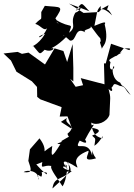

<svg xmlns="http://www.w3.org/2000/svg" viewBox="-52 -986 758 1084"><path d="M326 -320C304 -282 391 -282 329 -231C336 -188 430 -174 430 -265C432 -263 401 -280 347 -241C406 -233 392 -249 295 -190C301 -175 270 -167 335 -199C262 -172 262 -175 289 -172C236 -87 236 -101 243 -162C160 -112 234 -123 171 -205L117 -143L108 -78C124 -30 135 -8 82 -14C97 -29 166 -25 166 26C179 29 132 -20 181 12C196 -14 163 -19 210 -12C232 28 138 -66 121 -103C142 -47 139 -52 187 -71C177 -23 194 -58 238 -49C226 -35 283 35 301 66C326 30 334 -66 317 -55C344 -9 292 -11 346 -21C352 -62 291 -94 333 -65C349 -9 331 -2 244 78C254 12 286 35 353 -20C270 -38 311 -69 342 -17C284 -82 302 -93 384 -40C392 -47 337 -93 447 -135C455 -118 402 -67 490 -92C459 -131 472 -168 468 -108C446 -207 357 -122 398 -192C468 -156 413 -217 428 -197C484 -305 500 -286 434 -268C507 -262 535 -248 468 -220C489 -199 488 -212 481 -163C515 -183 539 -245 525 -205C502 -212 469 -220 463 -294C493 -274 552 -296 566 -337C570 -449 575 -427 561 -484C596 -447 578 -514 567 -482C600 -502 575 -525 625 -501C661 -498 650 -479 686 -449C633 -525 645 -484 626 -520C583 -535 576 -600 591 -613C602 -597 556 -571 572 -635C558 -650 557 -645 635 -689C588 -684 586 -634 647 -714C649 -709 697 -720 678 -703L575 -739L545 -628H535L538 -510L404 -545L417 -505L375 -496L344 -541L362 -526V-602L358 -737L327 -636L306 -698L256 -713L202 -622L109 -689L72 -682L48 -693L-32 -684L10 -644L41 -581L128 -527L157 -495L158 -439L176 -425L296 -381L285 -328L329 -329L376 -203L360 -254L292 -298ZM452 -923C405 -972 414 -980 375 -924C421 -963 404 -924 373 -914C338 -851 387 -840 338 -801C361 -866 351 -820 264 -874C248 -880 305 -828 269 -860C269 -895 226 -896 253 -871C315 -959 293 -943 201 -953L181 -918C180 -858 188 -896 147 -851C176 -845 198 -805 214 -828C187 -756 133 -773 202 -795C162 -726 112 -719 135 -727C177 -680 167 -673 200 -705C258 -682 270 -744 209 -695C248 -724 259 -715 327 -782C311 -772 276 -817 343 -757C383 -750 368 -841 430 -803C409 -822 470 -819 460 -839C493 -796 498 -786 514 -770C525 -725 498 -784 525 -706C515 -725 569 -728 539 -848C546 -862 545 -867 481 -840C499 -923 492 -927 517 -952C514 -906 512 -967 581 -899C541 -971 543 -893 561 -957L523 -936L506 -918L420 -913L337 -966L478 -913Z"/></svg>

Font: Hussar Lance
Style: Regular
Weight: 700
Foundry: Cannot Into Space Fonts, PlusOne Fonts
Version: Version 2.27